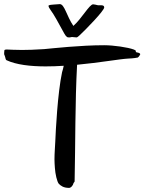

<svg xmlns="http://www.w3.org/2000/svg" viewBox="-51 -919 702 934"><path d="M631 -654C632 -662 619 -663 612 -665C604 -668 619 -670 600 -678C571 -689 501 -699 456 -699C339 -699 208 -684 163 -680C118 -677 83 -676 56 -676C-16 -676 -31 -683 -30 -671C-30 -665 -33 -655 -28 -648C-24 -639 -25 -629 -19 -626C28 -604 97 -596 171 -596C200 -596 229 -597 259 -599C257 -588 254 -578 251 -568C229 -465 220 -281 218 -232C217 -206 214 -175 214 -144C214 -130 215 -116 216 -102C218 -73 226 -36 235 -25C245 -15 258 -5 285 -5C294 -5 304 -16 307 -29C308 -31 312 -34 312 -37C316 -220 314 -422 324 -604C433 -614 532 -632 572 -634C598 -635 614 -638 619 -639C619 -639 624 -641 631 -654ZM337 -748C366 -775 456 -867 456 -883C456 -899 431 -891 423 -894C420 -895 406 -898 402 -898C384 -898 346 -828 306 -793C273 -841 263 -899 240 -899C231 -899 223 -897 212 -897C205 -897 185 -895 185 -891C185 -879 202 -865 223 -826C269 -744 263 -750 275 -739C277 -737 287 -737 288 -737C290 -737 297 -739 299 -739C302 -739 318 -737 321 -737C326 -737 332 -744 337 -748Z"/></svg>

Font: Oregano
Style: Regular
Weight: 400
Designer: Astigmatic (AOETI)
Foundry: Astigmatic (AOETI)
Version: Version 1.000